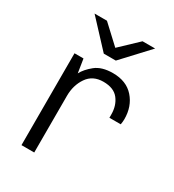

<svg xmlns="http://www.w3.org/2000/svg" viewBox="-176 -825 837 925"><g transform="rotate(30 242.5 -362.5)"><path d="M455 -356Q455 -344 452 -326H389V-344Q389 -394 362.5 -428Q336 -462 278 -462Q219 -462 189 -418Q159 -374 159 -315V0H88V-511H138L150 -435Q165 -464 200 -492.5Q235 -521 297 -521Q372 -521 413.5 -474Q455 -427 455 -356ZM245 -632 343 -725H413L278 -580H211L76 -725H145Z"/></g></svg>

Font: Chivo Light
Style: Regular
Weight: 300
Designer: Hector Gatti
Foundry: Omnibus-Type
Version: Version 1.007